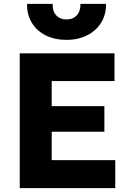

<svg xmlns="http://www.w3.org/2000/svg" viewBox="-20 -977 675 997"><path d="M82.5 0V-700H574.5V-556H248.5V-426H522V-293H248.5V-145.5H578.5V0ZM325.5 -770Q263 -770 216.5 -793.8Q170 -817.5 144.8 -859.5Q119.5 -901.5 120.5 -957H253.5Q251.5 -920.5 271.2 -898.2Q291 -876 325.5 -876Q360 -876 379.5 -898.2Q399 -920.5 397.5 -957H530.5Q531.5 -902.5 505.8 -860.2Q480 -818 433.2 -794Q386.5 -770 325.5 -770Z"/></svg>

Font: Geologica Cursive
Style: Bold
Weight: 700
Designer: Sindre Bremnes, Frode Helland
Foundry: Monokrom Skriftforlag AS
Version: Version 1.010;gftools[0.9.28]